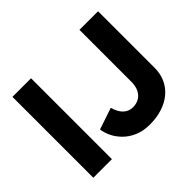

<svg xmlns="http://www.w3.org/2000/svg" viewBox="-154 -930 1175 1175"><g transform="rotate(-45 433.0 -342.5)"><path d="M68 0V-700H229V0ZM544 15Q486 15 442.5 -4Q399 -23 369.5 -53.5Q340 -84 324.5 -117.5Q309 -151 306 -180L446 -227Q459 -181 484 -157Q509 -133 546 -133Q574 -133 597 -145.5Q620 -158 634 -184.5Q648 -211 648 -252V-700H809V-210Q809 -159 790 -117.5Q771 -76 736 -46.5Q701 -17 652 -1Q603 15 544 15Z"/></g></svg>

Font: Figtree Light ExtraBold
Style: Regular
Weight: 800
Version: Version 2.001;gftools[0.9.30]